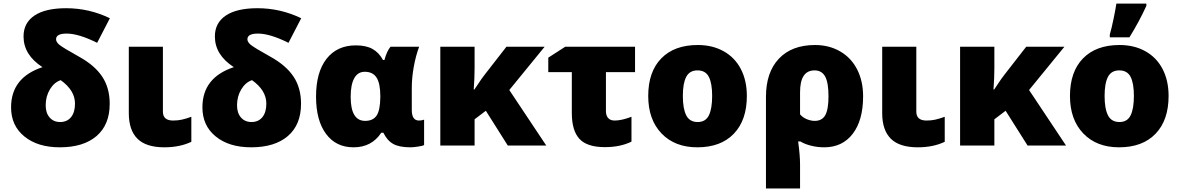

<svg xmlns="http://www.w3.org/2000/svg" viewBox="-20 -815 6606 1075"><path d="M217.8 -439Q111.8 -507.8 111.8 -610.8Q111.8 -687 173.1 -728Q234.4 -769 350.1 -769Q479 -769 595.2 -712.9L523.9 -575.2Q420.4 -627 353 -627Q293.9 -627 293.9 -595.2Q293.9 -579.6 312.7 -564Q331.5 -548.3 421.9 -498Q510.3 -449.2 552.2 -386Q594.2 -322.8 594.2 -233.9Q594.2 -116.7 520.8 -53.5Q447.3 9.8 314.9 9.8Q191.4 9.8 116.7 -50.8Q42 -111.3 42 -213.9Q42 -380.9 217.8 -439ZM399.9 -234.9Q399.9 -309.1 319.8 -366.2Q283.2 -354 259.5 -314.7Q235.8 -275.4 235.8 -225.1Q235.8 -182.6 257.8 -157.2Q279.8 -131.8 316.9 -131.8Q355.5 -131.8 377.7 -158.9Q399.9 -186 399.9 -234.9Z M892.1 -553.2V-189.9Q892.1 -140.1 949.2 -140.1Q976.1 -140.1 999 -145.3Q1022 -150.4 1051.3 -161.1V-21Q986.3 9.8 900.4 9.8Q797.9 9.8 749.5 -38.3Q701.2 -86.4 701.2 -181.2V-553.2Z M1289.1 -439Q1183.1 -507.8 1183.1 -610.8Q1183.1 -687 1244.4 -728Q1305.7 -769 1421.4 -769Q1550.3 -769 1666.5 -712.9L1595.2 -575.2Q1491.7 -627 1424.3 -627Q1365.2 -627 1365.2 -595.2Q1365.2 -579.6 1384 -564Q1402.8 -548.3 1493.2 -498Q1581.5 -449.2 1623.5 -386Q1665.5 -322.8 1665.5 -233.9Q1665.5 -116.7 1592 -53.5Q1518.6 9.8 1386.2 9.8Q1262.7 9.8 1188 -50.8Q1113.3 -111.3 1113.3 -213.9Q1113.3 -380.9 1289.1 -439ZM1471.2 -234.9Q1471.2 -309.1 1391.1 -366.2Q1354.5 -354 1330.8 -314.7Q1307.1 -275.4 1307.1 -225.1Q1307.1 -182.6 1329.1 -157.2Q1351.1 -131.8 1388.2 -131.8Q1426.8 -131.8 1449 -158.9Q1471.2 -186 1471.2 -234.9Z M1959.5 9.8Q1860.8 9.8 1805.2 -65.7Q1749.5 -141.1 1749.5 -273.9Q1749.5 -410.6 1808.3 -485.8Q1867.2 -561 1972.7 -561Q2029.3 -561 2065.4 -541Q2101.6 -521 2124.5 -479H2132.3Q2146.5 -530.3 2166.5 -553.2H2326.7Q2307.6 -502 2296.6 -440.4Q2285.6 -378.9 2285.6 -324.2V-199.2Q2285.6 -140.1 2325.7 -140.1Q2341.3 -140.1 2354.5 -145V-2.9Q2346.7 2 2319.6 5.9Q2292.5 9.8 2278.3 9.8Q2215.3 9.8 2181.4 -9.3Q2147.5 -28.3 2126.5 -71.8H2114.7Q2061 9.8 1959.5 9.8ZM2024.4 -138.2Q2067.9 -138.2 2088.1 -167.2Q2108.4 -196.3 2109.4 -270V-274.9Q2109.4 -347.7 2088.4 -380.4Q2067.4 -413.1 2022.5 -413.1Q1983.4 -413.1 1963.4 -377Q1943.4 -340.8 1943.4 -272.9Q1943.4 -138.2 2024.4 -138.2Z M2831.5 -311 3038.6 0H2823.2L2700.2 -194.8L2637.2 -147V0H2445.3V-553.2H2637.2V-433.1Q2637.2 -376 2632.3 -314H2636.2Q2645.5 -326.7 2660.2 -349.6Q2674.8 -372.6 2695.3 -398.9L2815.4 -553.2H3029.3Z M3372.6 -411.1V-192.9Q3372.6 -167.5 3385.3 -153.8Q3397.9 -140.1 3421.4 -140.1Q3460 -140.1 3515.6 -161.1V-22Q3453.1 8.8 3366.7 8.8Q3267.1 8.8 3224.4 -37.4Q3181.6 -83.5 3181.6 -182.1V-411.1H3049.8V-492.2L3144.5 -553.2H3535.6V-411.1Z M4161.6 -277.8Q4161.6 -142.1 4088.6 -66.2Q4015.6 9.8 3884.3 9.8Q3758.3 9.8 3683.8 -67.9Q3609.4 -145.5 3609.4 -277.8Q3609.4 -413.1 3682.4 -488Q3755.4 -563 3887.2 -563Q3968.8 -563 4031.2 -528.3Q4093.8 -493.7 4127.7 -429Q4161.6 -364.3 4161.6 -277.8ZM3803.2 -277.8Q3803.2 -206.5 3822.3 -169.2Q3841.3 -131.8 3886.2 -131.8Q3930.7 -131.8 3949 -169.2Q3967.3 -206.5 3967.3 -277.8Q3967.3 -348.6 3948.7 -384.8Q3930.2 -420.9 3885.3 -420.9Q3841.3 -420.9 3822.3 -385Q3803.2 -349.1 3803.2 -277.8Z M4812.5 -275.9Q4812.5 -141.6 4754.4 -65.9Q4696.3 9.8 4594.7 9.8Q4557.6 9.8 4522 1Q4486.3 -7.8 4461.4 -22.9H4448.7Q4459.5 54.2 4459.5 106.9V240.2H4268.6V-272.9Q4268.6 -409.7 4340.8 -486.3Q4413.1 -563 4543.5 -563Q4622.1 -563 4683.8 -527.3Q4745.6 -491.7 4779.1 -426.3Q4812.5 -360.8 4812.5 -275.9ZM4540.5 -420.9Q4459.5 -420.9 4459.5 -298.8V-174.8Q4474.6 -156.7 4497.6 -147.5Q4520.5 -138.2 4541.5 -138.2Q4583 -138.2 4600.8 -170.4Q4618.7 -202.6 4618.7 -275.9Q4618.7 -352.5 4599.9 -386.7Q4581.1 -420.9 4540.5 -420.9Z M5110.4 -553.2V-189.9Q5110.4 -140.1 5167.5 -140.1Q5194.3 -140.1 5217.3 -145.3Q5240.2 -150.4 5269.5 -161.1V-21Q5204.6 9.8 5118.7 9.8Q5016.1 9.8 4967.8 -38.3Q4919.4 -86.4 4919.4 -181.2V-553.2Z M5741.7 -311 5948.7 0H5733.4L5610.4 -194.8L5547.4 -147V0H5355.5V-553.2H5547.4V-433.1Q5547.4 -376 5542.5 -314H5546.4Q5555.7 -326.7 5570.3 -349.6Q5585 -372.6 5605.5 -398.9L5725.6 -553.2H5939.5Z M6522.9 -277.8Q6522.9 -142.1 6450 -66.2Q6377 9.8 6245.6 9.8Q6119.6 9.8 6045.2 -67.9Q5970.7 -145.5 5970.7 -277.8Q5970.7 -413.1 6043.7 -488Q6116.7 -563 6248.5 -563Q6330.1 -563 6392.6 -528.3Q6455.1 -493.7 6489 -429Q6522.9 -364.3 6522.9 -277.8ZM6164.6 -277.8Q6164.6 -206.5 6183.6 -169.2Q6202.6 -131.8 6247.6 -131.8Q6292 -131.8 6310.3 -169.2Q6328.6 -206.5 6328.6 -277.8Q6328.6 -348.6 6310.1 -384.8Q6291.5 -420.9 6246.6 -420.9Q6202.6 -420.9 6183.6 -385Q6164.6 -349.1 6164.6 -277.8ZM6193.8 -622.1Q6203.6 -655.3 6214.8 -709.7Q6226.1 -764.2 6230.5 -794.9H6398.4V-782.2Q6358.4 -694.3 6303.7 -606H6193.8Z"/></svg>

Font: Open Sans ExtBd
Style: Bold
Weight: 800
Foundry: Ascender Corporation
Version: Version 1.10